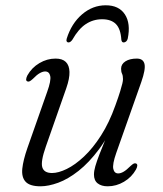

<svg xmlns="http://www.w3.org/2000/svg" viewBox="-20 -678 602 708"><path d="M482 -75Q486.5 -73 486.2 -67.2Q486 -61.5 481.5 -53Q465.5 -24.5 437.2 -7.8Q409 9 377 9Q354 9 340.2 -1.8Q326.5 -12.5 326.5 -34.5Q326.5 -47.5 331.5 -65Q336.5 -82.5 346.8 -109.2Q357 -136 374 -177Q391 -218 415 -278L412.5 -252Q383 -178.5 345.8 -128.5Q308.5 -78.5 269.8 -48Q231 -17.5 194.8 -4.2Q158.5 9 129.5 9Q90 9 74.5 -7.8Q59 -24.5 62.2 -56Q65.5 -87.5 81 -132L154 -339.5Q169 -381 165.2 -397.8Q161.5 -414.5 146.5 -414.5Q138 -414.5 127 -408.5Q116 -402.5 101 -387Q94 -380.5 89.2 -378.2Q84.5 -376 80.5 -378Q76 -380 76.5 -386Q77 -392 81 -400Q97 -428.5 125.2 -445.2Q153.5 -462 185 -462Q210 -462 222.8 -449.5Q235.5 -437 236.2 -413Q237 -389 224.5 -353L149 -137.5Q129.5 -82 136 -61Q142.5 -40 172 -40Q195.5 -40 226.2 -55Q257 -70 289.8 -100.8Q322.5 -131.5 352.8 -178.8Q383 -226 405.5 -289.5Q417.5 -322.5 423.2 -341.5Q429 -360.5 431.2 -370.2Q433.5 -380 433.5 -386.5Q433.5 -399 430 -406.2Q426.5 -413.5 426.5 -424.5Q426.5 -441.5 442.5 -451.8Q458.5 -462 484.5 -462Q508 -462 512.8 -442.2Q517.5 -422.5 501 -375.5L408.5 -113.5Q394 -72 397.8 -55.2Q401.5 -38.5 416 -38.5Q425 -38.5 435.8 -44.8Q446.5 -51 461.5 -66Q468.5 -72.5 473.2 -74.8Q478 -77 482 -75ZM356.5 -607Q323.5 -607 296.5 -589.2Q269.5 -571.5 246.5 -531Q239.5 -521.5 232.5 -521.5Q228 -521.5 226 -525.2Q224 -529 226 -535.5Q243.5 -591.5 282.5 -625Q321.5 -658.5 370 -658.5Q418.5 -658.5 440.5 -625Q462.5 -591.5 451 -535.5Q449.5 -529 445.2 -525.2Q441 -521.5 436 -521.5Q429 -521.5 427.5 -531Q425 -571.5 407.5 -589.2Q390 -607 356.5 -607Z"/></svg>

Font: Fraunces Light
Style: Italic
Weight: 300
Italic angle: -16°
Version: Version 1.000;[b76b70a41]